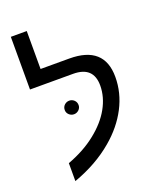

<svg xmlns="http://www.w3.org/2000/svg" viewBox="-152 -904 835 1017"><g transform="rotate(-20 265.0 -395.5)"><path d="M94.2 -79.1Q188 -113.8 254.4 -167Q321.3 -219.7 356.2 -282.2Q391.1 -344.7 391.1 -409.2Q391.1 -516.1 276.9 -516.1H34.2V-813H124V-599.1H286.1Q481.9 -599.1 481.9 -424.8Q481.9 -335 439 -252.4Q396 -169.9 317.9 -104Q225.1 -24.9 94.2 22ZM169.9 -350.6Q169.9 -367.7 181.6 -378.7Q193.4 -389.6 209 -389.6Q224.6 -389.6 236.3 -378.7Q248 -367.7 248 -350.6Q248 -335 236.3 -324Q224.6 -313 209 -313Q193.4 -313 181.6 -324Q169.9 -335 169.9 -350.6Z"/></g></svg>

Font: Arimo Nerd Font
Style: Regular
Weight: 400
Designer: Steve Matteson
Foundry: Monotype Imaging Inc.
Version: Version 1.33;Nerd Fonts 3.2.1